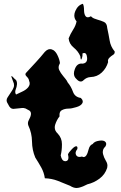

<svg xmlns="http://www.w3.org/2000/svg" viewBox="-20 -984 627 993"><path d="M342.8 -22.9Q311 -36.6 278.8 -48.8Q246.6 -61 211.9 -62Q208 -91.3 193.4 -117.7Q178.7 -144 162.6 -168.9Q146 -208 145.5 -252Q145 -295.9 126.5 -335Q121.1 -349.6 129.9 -364.7Q138.7 -379.9 140.1 -393.6Q141.1 -400.4 137.2 -406.7Q133.3 -413.1 121.1 -418Q112.3 -424.3 102.5 -425.3Q92.8 -425.8 83.5 -424.3Q65.9 -421.9 49.8 -420.9Q49.8 -420.9 48.3 -420.9Q32.7 -420.9 22.5 -443.8Q14.6 -455.1 14.2 -464.8Q14.2 -472.7 19 -480Q29.8 -496.1 40.5 -512.7Q46.9 -522 50.3 -531.2Q54.2 -541 51.8 -551.8Q47.4 -564 40.5 -582.5Q33.7 -601.1 54.7 -577.1Q63.5 -571.3 65.9 -564Q68.4 -556.6 67.9 -548.8Q66.9 -534.7 61 -520.5Q55.7 -505.9 63 -495.1Q75.7 -501.5 95.2 -510.3Q114.3 -519 125.5 -532.2Q131.3 -539.1 133.3 -547.9Q134.8 -556.2 130.4 -566.4Q129.4 -577.1 117.7 -588.4Q106 -599.6 116.2 -608.9Q140.6 -634.8 165 -661.6Q189.5 -688 211.9 -715.8Q221.2 -725.6 230 -728.5Q238.8 -731 246.1 -729Q251.5 -727.5 256.3 -724.6Q268.1 -716.8 276.4 -700.2Q288.1 -676.8 290 -657.7Q283.2 -645.5 283.2 -635.3Q283.2 -628.4 286.1 -622.1Q293.5 -606.4 306.2 -591.3Q313 -583.5 319.3 -575.2Q326.2 -566.9 330.1 -557.6Q347.7 -536.6 357.4 -509.3Q367.2 -481.9 397.9 -477.5Q406.2 -469.7 407.7 -462.4Q409.2 -455.6 405.8 -450.2Q398.4 -436.5 374 -429.7Q350.1 -422.4 335.9 -422.4Q314.9 -422.4 299.8 -414.1Q287.6 -407.7 287.6 -389.6Q287.6 -386.2 288.1 -382.3Q273.4 -364.3 265.1 -338.4Q263.2 -331.5 263.2 -324.7Q263.2 -307.1 278.3 -293.5Q300.3 -270 300.3 -239.3Q300.3 -239.3 300.3 -234.9Q300.3 -206.1 293.9 -180.2Q299.8 -150.4 317.4 -150.4Q317.4 -150.4 319.8 -150.4Q334 -151.9 334 -168.9Q334 -175.8 331.5 -185.1Q334.5 -194.8 351.1 -211.9Q367.2 -229 375.5 -227.5Q378.4 -227.1 379.9 -223.6Q381.3 -220.2 379.9 -212.9Q371.1 -201.7 371.1 -192.4Q371.1 -187 374 -181.6Q379.4 -172.4 391.1 -172.4Q396.5 -172.4 403.8 -174.3Q411.6 -170.4 416.5 -172.4Q421.4 -173.8 425.3 -178.7Q433.6 -190.4 438.5 -211.9Q443.8 -233.4 459.5 -239.3Q468.3 -252.9 493.2 -256.3Q499 -257.3 503.9 -257.3Q520 -257.3 526.4 -248.5Q529.3 -244.6 529.3 -238.8Q529.3 -233.4 524.9 -226.1Q514.6 -216.3 512.7 -206.5Q510.3 -197.3 512.7 -187.5Q517.1 -169.9 527.8 -151.9Q535.6 -139.6 535.6 -127Q535.6 -121.6 534.2 -115.7Q523.4 -81.5 494.6 -60.1Q465.8 -38.6 432.1 -30.8Q409.7 -18.6 388.2 -13.2Q382.3 -11.7 376.5 -11.7Q359.9 -11.7 342.8 -22.9ZM376 -574.7Q362.3 -586.4 362.3 -604Q362.3 -613.8 366.7 -625.5Q377 -655.3 401.4 -655.3Q403.8 -655.3 406.7 -654.8Q430.7 -657.2 430.7 -680.7Q430.7 -684.1 430.2 -688Q427.7 -710 416 -710Q411.6 -710 406.2 -707Q408.2 -695.8 402.8 -681.2Q397.5 -666.5 395.5 -692.9Q384.8 -718.8 361.3 -737.8Q337.4 -757.3 335 -785.6Q343.8 -808.1 357.9 -830.1Q372.1 -852.1 376 -873.5Q364.3 -887.2 364.3 -903.8Q364.3 -915 369.6 -927.2Q382.8 -957.5 408.7 -964.4Q414.6 -953.6 414.6 -931.2Q415 -908.7 423.8 -898.9Q427.7 -894.5 434.1 -894.5Q439.9 -894 450.2 -899.9Q457 -892.6 465.8 -888.7Q475.1 -884.8 484.4 -882.3Q502.4 -877.4 517.6 -870.6Q533.2 -863.8 534.7 -838.4Q541.5 -807.6 546.9 -775.4Q551.8 -743.2 573.2 -717.8Q573.2 -716.8 573.2 -715.3Q573.2 -714.8 573.2 -714.4Q573.2 -705.1 564.5 -700.2Q554.2 -693.8 546.4 -686Q542 -682.1 539.6 -676.3Q537.1 -670.9 539.1 -662.6Q529.8 -630.9 506.3 -608.9Q482.4 -586.4 448.2 -585.4Q427.7 -584.5 411.6 -568.8Q404.8 -562 397 -562.5Q396.5 -562.5 396 -562.5Q386.7 -563 376 -574.7Z"/></svg>

Font: Brazier Flame
Style: Regular
Weight: 400
Designer: Walter E Stewart
Version: 0.1